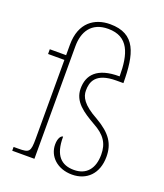

<svg xmlns="http://www.w3.org/2000/svg" viewBox="-140 -848 811 951"><g transform="rotate(20 265.0 -372.5)"><path d="M352 10C429 10 483 -42 483 -131C483 -199 454 -245 373 -292C292 -336 275 -372 275 -405C275 -449 289 -503 400 -503H437C436 -656 412 -755 276 -755C196 -755 123 -709 123 -591V-536H37V-511H123V-97C123 -26 117 -20 58 -20H34V0H151V-593C151 -669 186 -730 275 -730C383 -730 408 -646 408 -528C288 -529 247 -476 247 -406C247 -336 304 -300 368 -263C431 -229 455 -191 455 -132C455 -59 419 -15 353 -15C288 -15 246 -51 247 -152C236 -152 223 -135 223 -102C223 -40 274 10 352 10Z"/></g></svg>

Font: Noto Serif Myanmar SemiCondensed Thin
Style: Regular
Weight: 100
Width: 4
Designer: Ben Mitchell and the Monotype Design Team
Foundry: Monotype Imaging Inc.
Version: Version 2.106